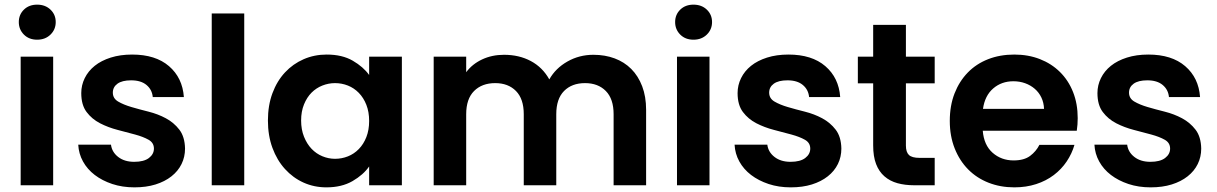

<svg xmlns="http://www.w3.org/2000/svg" viewBox="-20 -798 5240 827"><path d="M69 -554H209V0H69ZM140 -627Q105 -627 83 -649Q61 -671 61 -703Q61 -735 83 -756.5Q105 -778 140 -778Q175 -778 197.5 -756.5Q220 -735 220 -703Q220 -671 197.5 -649Q175 -627 140 -627Z M777 -158Q777 -122 762 -91.5Q747 -61 718.5 -38.5Q690 -16 650 -3.5Q610 9 559 9Q507 9 463.5 -5.5Q420 -20 388 -44.5Q356 -69 337.5 -102.5Q319 -136 317 -175H458Q462 -143 489 -122Q516 -101 558 -101Q600 -101 621.5 -117.5Q643 -134 643 -158Q643 -183 620 -196Q597 -209 562 -218.5Q527 -228 486.5 -238.5Q446 -249 411 -267Q376 -285 353 -315.5Q330 -346 330 -397Q330 -431 345 -461.5Q360 -492 388 -514.5Q416 -537 457 -550Q498 -563 549 -563Q650 -563 708 -513Q766 -463 772 -380H638Q635 -412 611 -432Q587 -452 545 -452Q506 -452 486 -437.5Q466 -423 466 -399Q466 -374 489 -360.5Q512 -347 546 -337Q580 -327 620 -317Q660 -307 694.5 -288.5Q729 -270 752.5 -239.5Q776 -209 777 -158Z M892 -740H1032V0H892Z M1134 -279Q1134 -344 1153.5 -396.5Q1173 -449 1207.5 -486Q1242 -523 1288 -543Q1334 -563 1387 -563Q1454 -563 1499.5 -536.5Q1545 -510 1570 -475V-554H1711V0H1570V-81Q1545 -45 1498.5 -18Q1452 9 1386 9Q1333 9 1287.5 -11.5Q1242 -32 1207.5 -70Q1173 -108 1153.5 -161Q1134 -214 1134 -279ZM1570 -277Q1570 -316 1558 -346.5Q1546 -377 1525.5 -398Q1505 -419 1478.5 -429.5Q1452 -440 1423 -440Q1395 -440 1368.5 -429.5Q1342 -419 1322 -399Q1302 -379 1289.5 -348.5Q1277 -318 1277 -279Q1277 -240 1289.5 -209Q1302 -178 1322 -157Q1342 -136 1368.5 -125Q1395 -114 1423 -114Q1452 -114 1478.5 -124.5Q1505 -135 1525.5 -156Q1546 -177 1558 -207.5Q1570 -238 1570 -277Z M2623 -306Q2623 -372 2589.5 -406Q2556 -440 2500 -440Q2443 -440 2409.5 -406Q2376 -372 2376 -306V0H2236V-306Q2236 -372 2202.5 -406Q2169 -440 2113 -440Q2056 -440 2022 -406Q1988 -372 1988 -306V0H1848V-554H1988V-487Q2014 -522 2056.5 -542Q2099 -562 2151 -562Q2216 -562 2266.5 -535Q2317 -508 2346 -456Q2373 -504 2424 -533Q2475 -562 2536 -562Q2586 -562 2627.5 -546.5Q2669 -531 2699 -501Q2729 -471 2746 -426.5Q2763 -382 2763 -325V0H2623Z M2896 -554H3036V0H2896ZM2967 -627Q2932 -627 2910 -649Q2888 -671 2888 -703Q2888 -735 2910 -756.5Q2932 -778 2967 -778Q3002 -778 3024.5 -756.5Q3047 -735 3047 -703Q3047 -671 3024.5 -649Q3002 -627 2967 -627Z M3604 -158Q3604 -122 3589 -91.5Q3574 -61 3545.5 -38.5Q3517 -16 3477 -3.5Q3437 9 3386 9Q3334 9 3290.5 -5.5Q3247 -20 3215 -44.5Q3183 -69 3164.5 -102.5Q3146 -136 3144 -175H3285Q3289 -143 3316 -122Q3343 -101 3385 -101Q3427 -101 3448.5 -117.5Q3470 -134 3470 -158Q3470 -183 3447 -196Q3424 -209 3389 -218.5Q3354 -228 3313.5 -238.5Q3273 -249 3238 -267Q3203 -285 3180 -315.5Q3157 -346 3157 -397Q3157 -431 3172 -461.5Q3187 -492 3215 -514.5Q3243 -537 3284 -550Q3325 -563 3376 -563Q3477 -563 3535 -513Q3593 -463 3599 -380H3465Q3462 -412 3438 -432Q3414 -452 3372 -452Q3333 -452 3313 -437.5Q3293 -423 3293 -399Q3293 -374 3316 -360.5Q3339 -347 3373 -337Q3407 -327 3447 -317Q3487 -307 3521.5 -288.5Q3556 -270 3579.5 -239.5Q3603 -209 3604 -158Z M3741 -439H3675V-554H3741V-691H3882V-554H4006V-439H3882V-171Q3882 -143 3895 -130.5Q3908 -118 3941 -118H4006V0H3918Q3878 0 3845.5 -9Q3813 -18 3789.5 -38.5Q3766 -59 3753.5 -91.5Q3741 -124 3741 -172Z M4345 -448Q4294 -448 4258 -417Q4222 -386 4214 -329H4477Q4476 -356 4465.5 -378Q4455 -400 4437 -415.5Q4419 -431 4395.5 -439.5Q4372 -448 4345 -448ZM4608 -174Q4597 -136 4574.5 -102.5Q4552 -69 4519 -44Q4486 -19 4443 -5Q4400 9 4349 9Q4289 9 4238 -11Q4187 -31 4150 -68.5Q4113 -106 4092 -159Q4071 -212 4071 -277Q4071 -343 4091.5 -395.5Q4112 -448 4148.5 -485.5Q4185 -523 4236 -543Q4287 -563 4349 -563Q4409 -563 4459 -543.5Q4509 -524 4545.5 -488Q4582 -452 4602 -401.5Q4622 -351 4622 -289Q4622 -275 4621 -262Q4620 -249 4618 -235H4213Q4218 -173 4255.5 -140Q4293 -107 4346 -107Q4391 -107 4417 -126.5Q4443 -146 4457 -174Z M5154 -158Q5154 -122 5139 -91.5Q5124 -61 5095.5 -38.5Q5067 -16 5027 -3.5Q4987 9 4936 9Q4884 9 4840.5 -5.5Q4797 -20 4765 -44.5Q4733 -69 4714.5 -102.5Q4696 -136 4694 -175H4835Q4839 -143 4866 -122Q4893 -101 4935 -101Q4977 -101 4998.5 -117.5Q5020 -134 5020 -158Q5020 -183 4997 -196Q4974 -209 4939 -218.5Q4904 -228 4863.5 -238.5Q4823 -249 4788 -267Q4753 -285 4730 -315.5Q4707 -346 4707 -397Q4707 -431 4722 -461.5Q4737 -492 4765 -514.5Q4793 -537 4834 -550Q4875 -563 4926 -563Q5027 -563 5085 -513Q5143 -463 5149 -380H5015Q5012 -412 4988 -432Q4964 -452 4922 -452Q4883 -452 4863 -437.5Q4843 -423 4843 -399Q4843 -374 4866 -360.5Q4889 -347 4923 -337Q4957 -327 4997 -317Q5037 -307 5071.5 -288.5Q5106 -270 5129.5 -239.5Q5153 -209 5154 -158Z"/></svg>

Font: SVN-Poppins SemiBold
Style: Regular
Weight: 600
Designer: Ninad Kale (Devanagari), Jonny Pinhorn (Latin)
Foundry: Indian Type Foundry
Version: Version 3.002 2017